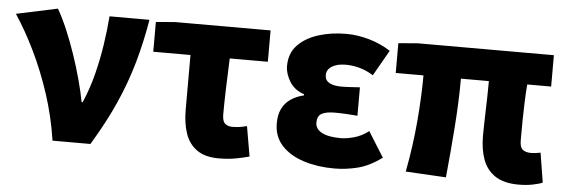

<svg xmlns="http://www.w3.org/2000/svg" viewBox="-46 -709 2495 848"><g transform="rotate(5 1201.5 -284.5)"><path d="M207 0Q191 -106 159 -204Q127 -302 85 -388.5Q43 -475 -3 -544L180 -583Q202 -545 223.5 -494.5Q245 -444 264 -388Q283 -332 297.5 -278.5Q312 -225 320 -181H325Q352 -244 368.5 -309Q385 -374 395 -439.5Q405 -505 410 -569H587Q570 -468 544.5 -378Q519 -288 479 -197Q439 -106 375 0Z M945 14Q884 14 848 -11.5Q812 -37 796.5 -82Q781 -127 781 -187V-430H616V-562L701 -569H1124V-430H955Q952 -360 950 -293.5Q948 -227 948 -181Q948 -151 960.5 -140.5Q973 -130 992 -130Q1008 -130 1023 -132Q1038 -134 1057 -139L1080 -6Q1052 2 1018 8Q984 14 945 14Z M1456 14Q1383 14 1321.5 -5.5Q1260 -25 1223.5 -64.5Q1187 -104 1187 -163Q1187 -201 1200 -227.5Q1213 -254 1237.5 -271Q1262 -288 1296 -296V-301Q1253 -315 1231.5 -350Q1210 -385 1210 -419Q1210 -476 1245 -512Q1280 -548 1336.5 -565.5Q1393 -583 1458 -583Q1509 -583 1561 -568Q1613 -553 1656 -525L1591 -411Q1563 -429 1531.5 -438Q1500 -447 1468 -447Q1430 -447 1407 -432.5Q1384 -418 1384 -394Q1384 -371 1403 -360Q1422 -349 1458 -349Q1476 -349 1498 -350.5Q1520 -352 1539 -353V-227Q1514 -229 1488.5 -230.5Q1463 -232 1440 -232Q1399 -232 1380 -221Q1361 -210 1361 -181Q1361 -153 1390 -137.5Q1419 -122 1474 -122Q1498 -122 1532 -131Q1566 -140 1597 -164L1667 -52Q1612 -12 1560.5 1Q1509 14 1456 14Z M2274 14Q2209 14 2170.5 -11.5Q2132 -37 2115.5 -82Q2099 -127 2099 -187Q2099 -199 2099.5 -225Q2100 -251 2101 -286Q2102 -321 2103 -358.5Q2104 -396 2104 -430H1980Q1980 -330 1971.5 -215.5Q1963 -101 1952 10L1773 0Q1795 -114 1804.5 -226Q1814 -338 1814 -430H1691V-562L1777 -569H2380V-430H2274Q2271 -394 2269.5 -354Q2268 -314 2267.5 -278Q2267 -242 2267 -216Q2267 -190 2267 -181Q2267 -151 2280 -140.5Q2293 -130 2318 -130Q2332 -130 2359 -135L2380 -4Q2364 3 2336 8.5Q2308 14 2274 14Z"/></g></svg>

Font: Noto Sans SC Black
Style: Regular
Weight: 900
Designer: Ryoko NISHIZUKA  (kana, bopomofo & ideographs); Paul D. Hunt (Latin, Greek & Cyrillic); Sandoll Communications , Soo-you
Foundry: Adobe
Version: Version 2.004-H2;hotconv 1.0.118;makeotfexe 2.5.65603